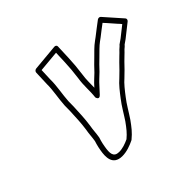

<svg xmlns="http://www.w3.org/2000/svg" viewBox="-139 -716 882 884"><g transform="rotate(-30 301.5 -274.0)"><path d="M145.6 -501.9 243 -537.8 256.3 -479.5C263.6 -447.4 268.1 -420.8 272.9 -384.7C277.5 -340.5 291.2 -308.6 296.7 -269.4C296.7 -269.4 308.1 -246.8 320.1 -268.4C332.5 -290.5 345.4 -318.8 355.1 -333.6L371.3 -359.8C371.5 -360 371.7 -360.3 371.8 -360.5C381.8 -378.9 395.5 -404.8 405.8 -420.4C405.9 -420.6 406 -420.8 406.1 -420.9C419.5 -443.2 430.7 -464.8 444.5 -481.8C448.3 -486.1 451.2 -489.8 456.4 -496.6C469.7 -514.7 483.7 -532.4 497.3 -549.9L573.1 -499.6L533 -445.7C524.8 -436 519.9 -430.2 514.7 -423.9C513.3 -422.1 512.2 -419.7 511.7 -418C510.6 -415.9 506.6 -410.7 502.6 -404.2C502.5 -403.9 502.2 -403.4 502.1 -403.2C493.6 -386.7 484.3 -374.4 473.5 -354.5C460.1 -330 450.7 -312.8 436.9 -290.7C420 -266.3 407.3 -235.4 395.7 -207.2C381.9 -175.7 371.1 -132.5 361.3 -104.5C349.7 -74 341.1 -53.6 324.8 -30.6C307.3 -15.8 287.3 -2 266.2 3.4C232.2 12.2 224.7 -12.9 221.2 -51.2C219.9 -62.6 219.7 -73.6 219.6 -83.8L220.2 -99.5C220.2 -100 220.2 -100.7 220.1 -101C217.8 -126.2 212.8 -144.7 210.9 -169.1C206.3 -209.1 197.4 -245.8 189.4 -282.6L180.8 -316.5C172.7 -355 170 -405.5 158.8 -443.8ZM127.9 -520.6C121.8 -518.4 116.7 -511.1 118.2 -504.5L134.2 -434.5C134.2 -434.3 134.3 -434 134.3 -433.8C144.8 -398.4 147.2 -349.6 156 -307.5L164.7 -273.4C172.5 -237.4 181.5 -199.9 185.7 -162.9C187.7 -137.2 192.7 -118.5 194.8 -95.7L194.3 -80.2C194.4 -68.9 194.6 -57.4 196 -44.8C199.2 -9.9 209.8 42.8 268.9 27.6C297.8 20.1 323.1 1.3 341.1 -14.2C341.8 -14.8 342.9 -15.9 343.6 -16.8C363.7 -44.7 372.8 -67.4 385 -99.5C395.8 -130.4 406.1 -171.7 418.9 -200.8C430.6 -229.4 443.7 -259.9 457.2 -279C457.3 -279.2 457.5 -279.5 457.6 -279.7C472.5 -303.4 482 -321 495.4 -345.5C505.1 -363.3 513.7 -374.4 524.1 -394.3C527 -398.9 531.4 -403.5 535.3 -412.4C539.4 -417.4 545.3 -424.4 551.7 -431.9C551.8 -432.1 552.1 -432.4 552.3 -432.7L600.6 -497.7C604.5 -502.9 604.5 -511 599 -514.7L503.9 -577.7C499.2 -580.9 490.8 -579.6 486.2 -573.5C470 -552.4 453 -531.2 436.9 -509.3C432.1 -503.1 428.3 -498.4 426.6 -496.5C426.5 -496.4 426.3 -496.1 426.2 -495.9C408.7 -474.8 398.3 -453.5 385 -431.4C373.8 -414.1 360.5 -389.1 350.1 -369.9L334.3 -344.4C328 -334.9 322.6 -324.5 315.3 -310.1C308.8 -337.6 301.1 -361.6 298 -391.3C293.1 -428.5 288.5 -455.5 281 -488.5L265.1 -558.5C263.7 -565 256.7 -568.1 250 -565.6Z"/></g></svg>

Font: Tape
Style: Regular
Weight: 500
Foundry: Cannot Into Space Fonts
Version: Version 0.97